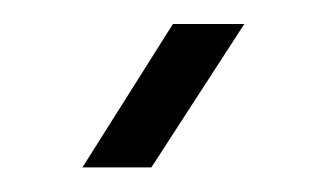

<svg xmlns="http://www.w3.org/2000/svg" viewBox="-20 -776 266 156"><path d="M47 -640 120.5 -756.5H178.5L103 -640Z"/></svg>

Font: Big Shoulders Stencil Display Medium
Style: Regular
Weight: 500
Designer: Patric King
Foundry: XO Type Co
Version: Version 1.000